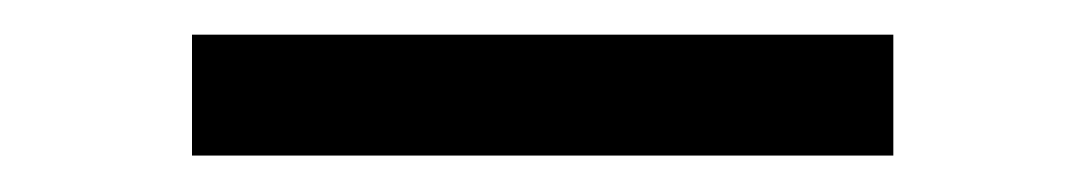

<svg xmlns="http://www.w3.org/2000/svg" viewBox="-20 -368 610 108"><path d="M482.5 -348.5V-280.5H88V-348.5Z"/></svg>

Font: Merriweather Text
Style: Regular
Weight: 400
Designer: Eben Sorkin
Foundry: Eben Sorkin
Version: Version 2.100; ttfautohint (v1.7.19-72a1) -l 8 -r 50 -G 200 